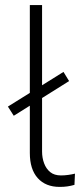

<svg xmlns="http://www.w3.org/2000/svg" viewBox="-20 -725 328 753"><path d="M214 8Q159 8 128 -26.5Q97 -61 97 -125V-705H145V-131Q145 -106 153 -84.5Q161 -63 177 -50Q193 -37 219 -37Q233 -37 247.5 -39Q262 -41 274 -44L272 0Q258 4 244.5 6Q231 8 214 8ZM34 -271 11 -307 229 -443 251 -407Z"/></svg>

Font: Nunito Sans 7pt SemiCondensed ExtraLight
Style: Regular
Weight: 250
Width: 4
Designer: Vernon Adams
Foundry: Vernon Adams
Version: Version 3.101;gftools[0.9.27]